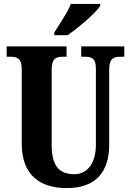

<svg xmlns="http://www.w3.org/2000/svg" viewBox="-20 -951 669 981"><path d="M257 -784V-771H325C382 -810 471 -886 492 -921V-931H342C325 -886 283 -827 257 -784ZM322 10C475 10 538 -79 538 -212V-596C538 -653 561 -661 593 -661H615V-714H395V-661H416C448 -661 470 -653 470 -600V-214C470 -112 423 -61 360 -61C287 -61 244 -98 244 -210V-596C244 -653 268 -661 299 -661H320V-714H14V-661H36C66 -661 91 -653 91 -600V-218C91 -54 186 10 322 10Z"/></svg>

Font: Noto Serif Georgian ExtraCondensed ExtraBold
Style: Regular
Weight: 800
Width: 2
Designer: Monotype Design Team, Akaki Razmadze
Foundry: Google LLC
Version: Version 2.003